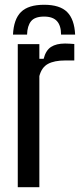

<svg xmlns="http://www.w3.org/2000/svg" viewBox="-20 -785 336 805"><path d="M165 -765Q231 -765 261.5 -734.5Q292 -704 295 -640H236Q236 -677.5 218.8 -696.5Q201.5 -715.5 165 -715.5Q126 -715.5 110.2 -696Q94.5 -676.5 93.5 -640H34.5Q37.5 -704.5 68.2 -734.8Q99 -765 165 -765ZM54.5 0V-600H145V-538.5H163Q172 -574 194 -588.2Q216 -602.5 253 -602.5Q262.5 -602.5 272.5 -601.8Q282.5 -601 291.5 -600.5V-531.5H254Q207.5 -531.5 181 -517Q154.5 -502.5 145 -466V0Z"/></svg>

Font: Big Shoulders Text Thin Medium
Style: Regular
Weight: 500
Version: Version 2.002